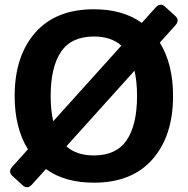

<svg xmlns="http://www.w3.org/2000/svg" viewBox="-20 -756 794 812"><path d="M42 -350.1Q42 -518.6 128.9 -617.7Q215.8 -716.8 377 -716.8Q500 -716.8 579.6 -659.2L638.2 -724.1Q657.7 -746.1 677.7 -728L721.2 -688.5Q741.2 -670.9 721.7 -648.9L655.8 -575.7Q711.9 -485.4 711.9 -350.1Q711.9 -181.6 625 -82.5Q538.1 16.6 377 16.6Q253.9 16.6 174.3 -41L115.7 23.9Q96.2 45.9 76.2 27.8L32.7 -11.7Q12.7 -29.8 32.2 -51.3L98.1 -124.5Q42 -214.8 42 -350.1ZM194.3 -350.1Q194.3 -289.6 205.1 -243.2L493.2 -563Q450.2 -601.6 377 -601.6Q281.7 -601.6 238 -536.9Q194.3 -472.2 194.3 -350.1ZM260.7 -137.2Q303.7 -98.6 377 -98.6Q472.2 -98.6 515.9 -163.3Q559.6 -228 559.6 -350.1Q559.6 -410.6 548.8 -457Z"/></svg>

Font: Istok
Style: Bold
Weight: 700
Designer: Andrey V. Panov
Foundry: Andrey V. Panov
Version: Version 1.0.1